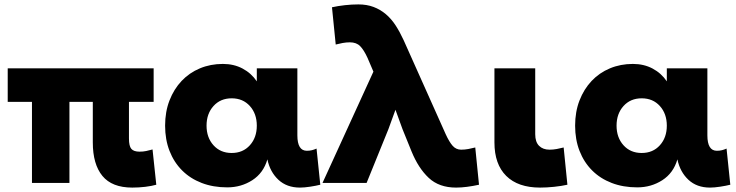

<svg xmlns="http://www.w3.org/2000/svg" viewBox="-20 -780 3338 871"><path d="M677 -318H565V-152Q565 -117 576 -104.5Q587 -92 613 -92Q630 -92 643.5 -95Q657 -98 672 -102L689 58Q668 64 639 67.5Q610 71 580 71Q488 71 444.5 18Q401 -35 401 -134V-318H295V50H125V-318H15V-470H677Z M729 -210Q729 -273 749 -324.5Q769 -376 804 -413Q839 -450 887 -470Q935 -490 991 -490Q1041 -490 1080.5 -469Q1120 -448 1145 -411V-470H1329V-166Q1329 -96 1372 -96Q1384 -96 1394.5 -98.5Q1405 -101 1416 -106L1433 58Q1413 63 1386.5 67Q1360 71 1341 71Q1281 71 1243 35.5Q1205 0 1193 -57Q1175 5 1124.5 37.5Q1074 70 1011 70Q947 70 895 50Q843 30 806 -7Q769 -44 749 -95.5Q729 -147 729 -210ZM917 -210Q917 -156 948.5 -121Q980 -86 1031 -86Q1082 -86 1113.5 -121Q1145 -156 1145 -210Q1145 -264 1113.5 -299Q1082 -334 1031 -334Q980 -334 948.5 -299Q917 -264 917 -210Z M1486 -747Q1513 -753 1544.5 -756.5Q1576 -760 1606 -760Q1644 -760 1674.5 -748.5Q1705 -737 1730 -716Q1755 -695 1774.5 -665Q1794 -635 1811 -598L2002 -171Q2018 -136 2033.5 -118.5Q2049 -101 2072 -101Q2088 -101 2104.5 -104Q2121 -107 2136 -111L2153 58Q2126 64 2099 67.5Q2072 71 2049 71Q1972 71 1925 27Q1878 -17 1847 -93L1806 -194L1774 -282L1742 -194L1643 50H1443L1674 -455L1647 -518Q1631 -553 1614 -570.5Q1597 -588 1567 -588Q1551 -588 1534.5 -585Q1518 -582 1503 -578Z M2223 -470H2408V-171Q2408 -136 2425.5 -118.5Q2443 -101 2473 -101Q2489 -101 2505.5 -104Q2522 -107 2537 -111L2554 58Q2527 64 2493.5 67.5Q2460 71 2430 71Q2330 71 2276.5 18Q2223 -35 2223 -134Z M2589 -210Q2589 -273 2609 -324.5Q2629 -376 2664 -413Q2699 -450 2747 -470Q2795 -490 2851 -490Q2901 -490 2940.5 -469Q2980 -448 3005 -411V-470H3189V-166Q3189 -96 3232 -96Q3244 -96 3254.5 -98.5Q3265 -101 3276 -106L3293 58Q3273 63 3246.5 67Q3220 71 3201 71Q3141 71 3103 35.5Q3065 0 3053 -57Q3035 5 2984.5 37.5Q2934 70 2871 70Q2807 70 2755 50Q2703 30 2666 -7Q2629 -44 2609 -95.5Q2589 -147 2589 -210ZM2777 -210Q2777 -156 2808.5 -121Q2840 -86 2891 -86Q2942 -86 2973.5 -121Q3005 -156 3005 -210Q3005 -264 2973.5 -299Q2942 -334 2891 -334Q2840 -334 2808.5 -299Q2777 -264 2777 -210Z"/></svg>

Font: OA Gothic ExtraBold
Style: Regular
Weight: 800
Designer: Choi Chi-young, Lee Jaesang, Lee Juhyun, Han Dohee
Foundry: DDUNGSANG CORP.
Version: Version 1.000;Build 20210203